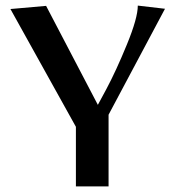

<svg xmlns="http://www.w3.org/2000/svg" viewBox="-20 -663 623 683"><path d="M250 -211.9 17.1 -630.9 144 -642.1 328.1 -290 357.9 -345.2Q393.1 -411.1 431.6 -505.1Q470.2 -599.1 470.2 -643.1L566.9 -631.8L366.2 -254.9V0H250Z"/></svg>

Font: Resagokr
Style: Bold
Weight: 600
Designer: gluk
Foundry: gluk
Version: Version 0.95